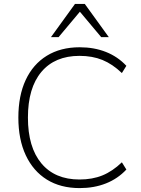

<svg xmlns="http://www.w3.org/2000/svg" viewBox="-20 -955 724 983"><path d="M388 8Q290 8 220 -35.5Q150 -79 112 -160Q74 -241 74 -353Q74 -465 111.5 -545.5Q149 -626 219.5 -669.5Q290 -713 388 -713Q462 -713 522.5 -689Q583 -665 627 -618L604 -581Q556 -627 504.5 -648Q453 -669 387 -669Q261 -669 192 -587Q123 -505 123 -353Q123 -201 192 -118.5Q261 -36 387 -36Q453 -36 504.5 -57Q556 -78 604 -124L627 -87Q583 -40 522.5 -16Q462 8 388 8ZM241 -765 364 -935H414L537 -765H498L389 -895L280 -765Z"/></svg>

Font: Nunito Sans 10pt ExtraLight
Style: Regular
Weight: 250
Designer: Vernon Adams
Foundry: Vernon Adams
Version: Version 3.101;gftools[0.9.27]